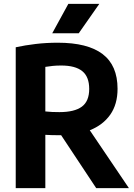

<svg xmlns="http://www.w3.org/2000/svg" viewBox="-20 -969 691 989"><path d="M61 0V-725.5Q109 -736 163.8 -742.5Q218.5 -749 278 -749Q431.5 -749 508.5 -690.5Q585.5 -632 585.5 -511.5Q585.5 -432 548 -378.5Q510.5 -325 442.5 -298L644 0H475.5L295 -272.5Q290 -272.5 285 -272.5Q263.5 -272.5 247 -273Q230.5 -273.5 213.5 -274.5V0ZM286 -391.5Q363.5 -391.5 401.5 -419.5Q439.5 -447.5 439.5 -511Q439.5 -573.5 403.8 -602.5Q368 -631.5 295.5 -631.5Q271 -631.5 251.5 -629.5Q232 -627.5 213.5 -624.5V-395Q232.5 -393 249 -392.2Q265.5 -391.5 286 -391.5ZM249 -797.5 332 -949H491.5L385.5 -797.5Z"/></svg>

Font: Encode Sans SmCnd
Style: Bold
Weight: 700
Width: 4
Designer: Multiple Designers
Foundry: Impallari Type
Version: Version 3.002; ttfautohint (v1.8.3) -l 8 -r 50 -G 200 -x 14 